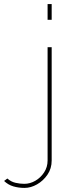

<svg xmlns="http://www.w3.org/2000/svg" viewBox="-141 -750 357 940"><path d="M-21 170Q-50 170 -75.5 162.5Q-101 155 -121 136L-105 124Q-87 140 -65 145Q-43 150 -22 150Q6 150 32 135Q58 120 75 94Q92 68 92 36V-519H112V36Q112 75 91.5 105Q71 135 40.5 152.5Q10 170 -21 170ZM92 -653V-730H112V-653Z"/></svg>

Font: Raleway Thin
Style: Regular
Weight: 100
Designer: Matt McInerney, Pablo Impallari, Rodrigo Fuenzalida
Foundry: Matt McInerney, Pablo Impallari, Rodrigo Fuenzalida
Version: Version 4.026